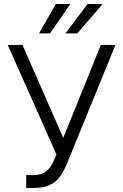

<svg xmlns="http://www.w3.org/2000/svg" viewBox="-20 -932 617 962"><path d="M111.3 -54.7H147.5Q188.5 -54.7 211.9 -74Q235.4 -93.3 251 -129.9L262.7 -158.2L18.6 -707H92.8L296.9 -241.2L485.4 -707H558.6L314.5 -109.4Q296.9 -69.3 278.3 -44.4Q259.8 -19.5 228.8 -4.9Q197.8 9.8 149.4 9.8H111.3ZM418.9 -912.1H494.1L367.2 -764.6H307.6ZM259.8 -912.1H333L230.5 -764.6H175.8Z"/></svg>

Font: Pretendard JP Light
Style: Regular
Weight: 300
Designer: Base glyphs from Inter by Rasmus Andersson; Hangeul glyphs from Noto Sans CJK(Source Han Sans) by Jang Soo-young and Kan
Foundry: Kil Hyung-jin
Version: Version 1.309